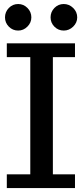

<svg xmlns="http://www.w3.org/2000/svg" viewBox="-20 -955 415 975"><path d="M14.6 0V-69.8H133.8V-665H14.6V-734.9H360.8V-665H248.5V-69.8H360.8V0ZM303.7 -799.8Q275.9 -799.8 256.3 -819.6Q236.8 -839.4 236.8 -866.7Q236.8 -894.5 256.3 -914.6Q275.9 -934.6 303.7 -934.6Q331.1 -934.6 351.6 -914.6Q372.1 -894.5 372.1 -866.7Q372.1 -839.8 351.6 -819.8Q331.1 -799.8 303.7 -799.8ZM72.3 -799.8Q44.4 -799.8 24.9 -819.6Q5.4 -839.4 5.4 -866.7Q5.4 -894.5 24.9 -914.6Q44.4 -934.6 72.3 -934.6Q99.6 -934.6 119.4 -914.6Q139.2 -894.5 139.2 -866.7Q139.2 -839.8 119.1 -819.8Q99.1 -799.8 72.3 -799.8Z"/></svg>

Font: Trocchi
Style: Regular
Weight: 400
Designer: Vernon Adams
Foundry: Vernon Adams
Version: Version 1.101; ttfautohint (v1.8.4.7-5d5b);gftools[0.9.27]